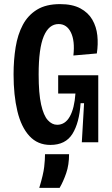

<svg xmlns="http://www.w3.org/2000/svg" viewBox="-20 -692 546 934"><path d="M225 13Q163 13 123 -30.5Q83 -74 64.5 -151.5Q46 -229 46 -330Q46 -400 56 -462Q66 -524 91 -571Q116 -618 160 -645Q204 -672 272 -672Q332 -672 370.5 -651.5Q409 -631 429 -596.5Q449 -562 453.5 -519.5Q458 -477 451 -432L337 -422Q345 -493 325 -534Q305 -575 265 -575Q218 -575 193 -516Q168 -457 168 -330Q168 -237 180 -183.5Q192 -130 212.5 -107.5Q233 -85 258 -85Q297 -85 319.5 -125Q342 -165 347 -237H263V-326H458V-228V0H378L389 -190H372Q366 -95 332.5 -41Q299 13 225 13ZM171 222Q191 156 195 120Q199 84 199 58H316Q316 110 302 150.5Q288 191 270 222Z"/></svg>

Font: Bricolage Grotesque 12pt Condensed SemiBold
Style: Regular
Weight: 600
Width: 3
Designer: Mathieu Triay
Foundry: Atelier Triay
Version: Version 1.001; ttfautohint (v1.8.4.7-5d5b);gftools[0.9.33.de